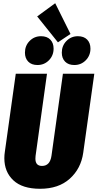

<svg xmlns="http://www.w3.org/2000/svg" viewBox="-20 -1154 606 1193"><path d="M497 -204Q483 -106 413.5 -43.5Q344 19 229 19Q119 19 63 -33.5Q7 -86 7 -171Q7 -191 10 -210L78 -696H272L201 -185Q200 -179 200 -168Q200 -123 241 -123Q291 -123 300 -187L371 -696H566ZM323 -1134 418 -943 340 -891 211 -1052ZM135 -827Q135 -870 164 -899.5Q193 -929 235 -929Q272 -929 292.5 -908Q313 -887 313 -852Q313 -809 284 -779.5Q255 -750 213 -750Q176 -750 155.5 -771Q135 -792 135 -827ZM364 -827Q364 -870 393 -899.5Q422 -929 464 -929Q501 -929 521.5 -908Q542 -887 542 -852Q542 -809 513 -779.5Q484 -750 442 -750Q405 -750 384.5 -771Q364 -792 364 -827Z"/></svg>

Font: Fira Sans Extra Condensed Black
Style: Italic
Weight: 900
Width: 3
Italic angle: -8°
Designer: Carrois Corporate & Edenspiekermann AG
Foundry: Carrois Corporate GbR & Edenspiekermann AG
Version: Version 4.203